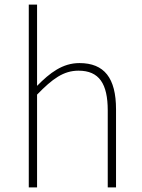

<svg xmlns="http://www.w3.org/2000/svg" viewBox="-20 -814 615 834"><path d="M105 0H141V-403C208 -472 256 -507 321 -507C411 -507 448 -450 448 -334V0H484V-339C484 -475 433 -540 325 -540C252 -540 197 -498 141 -441V-794H105Z"/></svg>

Font: Noto Sans CJK JP Thin
Style: Regular
Weight: 250
Designer: Ryoko NISHIZUKA (kana & ideographs); Paul D. Hunt (Latin, Greek & Cyrillic); Wenlong ZHANG (bopomofo); Sandoll Communica
Foundry: Adobe Systems Incorporated
Version: Version 1.004;PS 1.004;hotconv 1.0.82;makeotf.lib2.5.63406